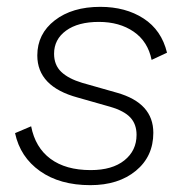

<svg xmlns="http://www.w3.org/2000/svg" viewBox="-20 -530 541 561"><path d="M24 -141 71 -161Q83 -99 127.5 -66Q172 -33 245 -33Q308 -33 343.5 -61.5Q379 -90 379 -136Q379 -167 361 -186.5Q343 -206 302 -218L207 -245Q89 -277 89 -368Q89 -431 140 -470.5Q191 -510 273 -510Q347 -510 399.5 -476Q452 -442 468 -376L423 -355Q412 -409 370.5 -437.5Q329 -466 269 -466Q208 -466 173 -440.5Q138 -415 138 -373Q138 -340 159 -320Q180 -300 220 -288L322 -259Q428 -229 428 -142Q428 -73 377 -31Q326 11 244 11Q155 11 97 -30Q39 -71 24 -141Z"/></svg>

Font: Elaine Sans Light
Style: Italic
Weight: 300
Italic angle: -13°
Designer: Wei Huang
Foundry: Wei Huang
Version: Version 2.001;December 24, 2019;FontCreator 12.0.0.2547 64-b